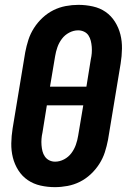

<svg xmlns="http://www.w3.org/2000/svg" viewBox="-20 -763 540 791"><path d="M206 8Q176 8 147 1.5Q118 -5 94.5 -21Q71 -37 55.5 -61.5Q40 -86 33 -114Q26 -142 26.5 -172.5Q27 -203 32 -234L84 -548Q89 -574 97 -599Q105 -624 120 -647.5Q135 -671 155.5 -690Q176 -709 200 -721Q224 -733 250.5 -738Q277 -743 303 -743Q333 -743 362.5 -736.5Q392 -730 415 -714Q438 -698 453.5 -673.5Q469 -649 476 -621Q483 -593 482.5 -562.5Q482 -532 477 -501L425 -187Q420 -161 412 -136Q404 -111 389 -87.5Q374 -64 353.5 -45Q333 -26 309 -14Q285 -2 258.5 3Q232 8 206 8ZM336 -406 354 -518Q357 -531 358 -544Q359 -557 358 -570Q357 -583 354 -595Q351 -607 344.5 -617Q338 -627 326.5 -632.5Q315 -638 302 -638Q283 -638 265 -628.5Q247 -619 235 -603Q223 -587 216.5 -568.5Q210 -550 207 -531L186 -406ZM207 -97Q226 -97 244 -106.5Q262 -116 274 -132Q286 -148 292.5 -166.5Q299 -185 302 -204L323 -329H173L155 -217Q152 -204 151 -191Q150 -178 151 -165Q152 -152 155 -140Q158 -128 165 -118Q172 -108 183 -102.5Q194 -97 207 -97Z"/></svg>

Font: Iosevka Term Curly XBd Obl
Style: Regular
Weight: 800
Italic angle: -9°
Designer: Belleve Invis
Foundry: Belleve Invis
Version: Version 32.3.0